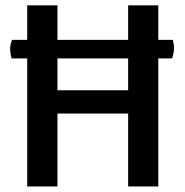

<svg xmlns="http://www.w3.org/2000/svg" viewBox="-20 -689 679 703"><path d="M23.4 -470.2Q17.1 -494.1 17.1 -509.3Q17.1 -517.6 18.6 -525.1Q20 -532.7 23.9 -543H79.6V-669.4H190.4V-543H449.2V-669.4H559.6V-543H612.8Q615.2 -533.2 616.2 -526.9Q617.2 -520.5 617.2 -513.7Q617.2 -503.9 615.5 -495.4Q613.8 -486.8 609.9 -475.1H559.6V-6.3H449.2V-273.4H190.4V-6.3H79.6V-475.1H23.4ZM449.2 -358.4V-475.1H190.4V-358.4Z"/></svg>

Font: Basic
Style: Regular
Weight: 400
Designer: Magnus Gaarde
Foundry: Magnus Gaarde
Version: Version 1.003; ttfautohint (v1.1) -l 6 -r 16 -G 0 -x 16 -D l